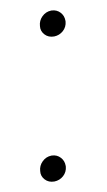

<svg xmlns="http://www.w3.org/2000/svg" viewBox="-68 -564 336 605"><g transform="rotate(-10 100.0 -262.0)"><path d="M18.1 -35.6Q19 -52.7 31.5 -64.9Q43.9 -77.1 61 -77.6Q61.5 -77.6 62.5 -77.6Q79.1 -77.1 89.8 -65.4Q100.1 -54.2 100.1 -38.6Q100.1 -37.1 100.1 -35.6Q98.6 -18.6 86.2 -7.3Q73.7 3.9 56.6 4.4Q38.1 4.4 27.1 -7.8Q16.1 -20 18.1 -35.6ZM96.7 -485.8Q97.7 -502.9 110.1 -515.1Q122.6 -527.3 139.6 -527.8Q140.1 -527.8 141.1 -527.8Q157.7 -527.3 168.5 -515.6Q178.7 -504.4 178.7 -488.8Q178.7 -487.3 178.7 -485.8Q177.2 -468.8 164.8 -457.5Q152.3 -446.3 135.3 -445.8Q116.7 -445.8 105.7 -458Q94.7 -470.2 96.7 -485.8Z"/></g></svg>

Font: MAUL Condensed Light Italic
Style: Light Italic
Weight: 300
Italic angle: -12°
Designer: MAUL
Version: Version 1.0; 2020; ttfautohint (v1.8.3)